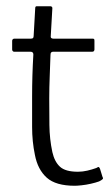

<svg xmlns="http://www.w3.org/2000/svg" viewBox="-20 -596 358 616"><path d="M220 0Q159 0 130 -26Q101 -52 92 -99Q83 -142 83 -189Q83 -236 83 -286Q83 -321 84 -354Q85 -387 87 -421Q87 -430 78 -430H25Q23 -430 21 -432Q19 -434 19 -437V-465Q19 -468 21 -470Q23 -472 26 -472H79Q84 -472 86 -474Q88 -476 88 -482L93 -570Q93 -576 98 -576H141Q144 -576 146 -574.5Q148 -573 148 -570L143 -483Q142 -477 144 -474.5Q146 -472 151 -472H277Q281 -472 282 -470.5Q283 -469 283 -465V-437Q283 -435 281.5 -432.5Q280 -430 276 -430H150Q147 -430 144.5 -428Q142 -426 142 -420Q141 -386 139.5 -351Q138 -316 138 -280Q138 -239 138.5 -194.5Q139 -150 148 -108Q155 -77 172.5 -61Q190 -45 230 -45Q245 -45 260 -48.5Q275 -52 289 -57Q295 -61 297 -60Q299 -59 301 -54L309 -28Q312 -24 309 -21Q306 -18 298 -14Q287 -10 271.5 -6.5Q256 -3 241.5 -1.5Q227 0 220 0Z"/></svg>

Font: Glory Light
Style: Regular
Weight: 300
Version: Version 1.011